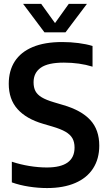

<svg xmlns="http://www.w3.org/2000/svg" viewBox="-20 -968 562 998"><path d="M41.5 -20V-127.5Q85 -113 132.5 -105.2Q180 -97.5 223.5 -97.5Q367.5 -97.5 367.5 -201Q367.5 -229.5 356.5 -249Q345.5 -268.5 320.8 -283Q296 -297.5 251.5 -310.5L204 -324.5Q116.5 -350 71 -401Q25.5 -452 25.5 -532.5Q25.5 -600.5 56.8 -649Q88 -697.5 150 -723.5Q212 -749.5 303 -749.5Q346.5 -749.5 387.5 -744.2Q428.5 -739 461 -729V-621.5Q393.5 -642.5 312 -642.5Q229.5 -642.5 192 -616Q154.5 -589.5 154.5 -540.5Q154.5 -513 164.2 -494.5Q174 -476 196.8 -462.2Q219.5 -448.5 260 -436.5L307 -422.5Q402.5 -395 449.2 -344.2Q496 -293.5 496 -211Q496 -142.5 464 -92.8Q432 -43 371 -16.8Q310 9.5 224.5 9.5Q178.5 9.5 130.2 2Q82 -5.5 41.5 -20ZM337.5 -948H432L320.5 -800H211L100 -948H194L266 -848Z"/></svg>

Font: Encode Sans Semi Condensed SmBd
Style: Regular
Weight: 600
Width: 4
Designer: Multiple Designers
Foundry: Impallari Type
Version: Version 2.000